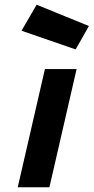

<svg xmlns="http://www.w3.org/2000/svg" viewBox="-20 -792 396 812"><path d="M189 0C189 0 304 -500 304 -500C304 -500 170 -500 170 -500C170 -500 55 0 55 0C55 0 189 0 189 0ZM71 -662C71 -662 300 -583 300 -583C300 -583 356 -682 356 -682C356 -682 135 -772 135 -772C135 -772 71 -662 71 -662Z"/></svg>

Font: My Font
Style: Bold Italic
Weight: 500
Version: Version 0.001